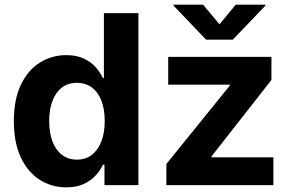

<svg xmlns="http://www.w3.org/2000/svg" viewBox="-20 -783 1234 812"><path d="M260.7 9.3Q197.8 9.3 147.2 -23.2Q96.7 -55.7 67.6 -118.2Q38.6 -180.7 38.6 -270.5Q38.6 -362.3 68.4 -424.6Q98.1 -486.8 148.7 -518.3Q199.2 -549.8 259.8 -549.8Q304.7 -549.8 335.4 -534.9Q366.2 -520 385.5 -497.8Q404.8 -475.6 415 -453.1H419.4V-727.5H565.4V0H421.9V-86.4H415.5Q404.8 -63.5 385 -41.5Q365.2 -19.5 334.7 -5.1Q304.2 9.3 260.7 9.3ZM305.2 -107.9Q342.3 -107.9 368.7 -128.4Q395 -148.9 408.9 -185.5Q422.9 -222.2 422.9 -271Q422.9 -320.3 409.2 -356.4Q395.5 -392.6 368.9 -412.6Q342.3 -432.6 305.2 -432.6Q267.1 -432.6 241 -412.1Q214.8 -391.6 201.4 -355.2Q188 -318.8 188 -271Q188 -223.1 201.4 -186.3Q214.8 -149.4 241.2 -128.7Q267.6 -107.9 305.2 -107.9ZM683.6 0V-89.4L951.7 -420.9V-424.8H691.4V-542.5H1127.9V-444.8L874.5 -121.6V-117.7H1136.2V0ZM838.9 -763.2 908.2 -680.2 977.1 -763.2H1103V-759.8L964.4 -615.2H851.6L713.4 -759.8V-763.2Z"/></svg>

Font: Inter 16pt
Style: Bold
Weight: 700
Version: Version 4.001;git-66647c0bb